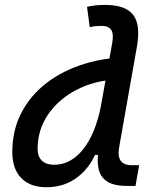

<svg xmlns="http://www.w3.org/2000/svg" viewBox="-20 -763 626 793"><path d="M171.9 10.3Q104.5 10.3 67.6 -27.8Q30.8 -65.9 30.8 -135.3Q30.8 -224.6 68.1 -296.9Q105.5 -369.1 172.9 -420.7Q240.2 -472.2 330.6 -499.8Q420.9 -527.3 526.9 -527.3H535.6L461.9 -434.6Q370.6 -430.7 296.4 -392.1Q222.2 -353.5 178.7 -290.3Q135.3 -227.1 135.3 -147.5Q135.3 -116.2 153.1 -99.4Q170.9 -82.5 203.6 -82.5Q272 -82.5 323 -146Q374 -209.5 397 -325.7L391.1 -123H334.5L383.3 -150.9Q358.9 -78.1 303.5 -33.9Q248 10.3 171.9 10.3ZM502.4 4.9Q466.8 4.9 442.1 -3.9Q417.5 -12.7 403.3 -30.5Q389.2 -48.3 385.3 -75.9Q381.3 -103.5 386.7 -141.1L392.6 -302.2L443.4 -584.5Q450.2 -622.1 439.5 -639.2Q428.7 -656.2 398.9 -656.2Q386.7 -656.2 374.8 -655Q362.8 -653.8 350.6 -650.9L339.4 -734.9Q357.9 -739.3 376.5 -741Q395 -742.7 413.6 -742.7Q498.5 -742.7 530 -701.7Q561.5 -660.6 545.4 -569.8L472.2 -155.3Q467.8 -130.4 471.9 -113.8Q476.1 -97.2 489.3 -88.9Q502.4 -80.6 524.9 -80.6H554.7L539.6 4.9Z"/></svg>

Font: Cascadia Code PL
Style: Italic
Weight: 400
Italic angle: -10°
Monospace: yes
Designer: Aaron Bell
Foundry: Saja Typeworks
Version: Version 2404.023